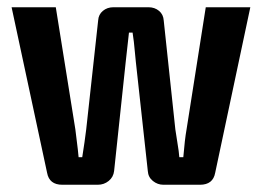

<svg xmlns="http://www.w3.org/2000/svg" viewBox="-20 -510 723 530"><path d="M671 -490 574 -33Q568 0 532 0H431Q415 0 402 -10.5Q389 -21 388 -38L355 -339Q354 -348 352.5 -364.5Q351 -381 349.5 -394.5Q348 -408 346 -420H336L327 -339L295 -38Q293 -21 280 -10.5Q267 0 250 0H152Q116 0 110 -33L12 -490H134L188 -153Q197 -82 197 -76H207Q214 -120 218 -153L251 -454Q252 -470 264 -480Q276 -490 293 -490H390Q407 -490 419 -480Q431 -470 432 -453L464 -153Q465 -144 469.5 -117.5Q474 -91 475 -76H486Q490 -125 495 -153L548 -490Z"/></svg>

Font: Exo 2 Semi Bold Condensed
Style: Regular
Weight: 600
Width: 3
Designer: Natanael Gama
Version: Version 1.001;PS 001.001;hotconv 1.0.70;makeotf.lib2.5.58329